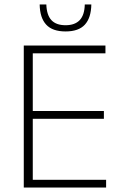

<svg xmlns="http://www.w3.org/2000/svg" viewBox="-20 -844 552 864"><path d="M87 0V-639H127.5V0ZM99.5 0V-35H457.5V0ZM109.5 -309.5V-344.5H447.5V-309.5ZM98.5 -604V-639H454.5V-604ZM275 -702.5Q216 -702.5 187.8 -733.2Q159.5 -764 158.5 -824H188.5Q190 -776.5 211.2 -753.5Q232.5 -730.5 275 -730.5Q317 -730.5 338.8 -753.5Q360.5 -776.5 361.5 -824H391Q390 -764 362 -733.2Q334 -702.5 275 -702.5Z"/></svg>

Font: Anek Latin ExtraLight
Style: Regular
Weight: 250
Designer: Yesha Goshar
Foundry: Ek Type
Version: Version 1.003